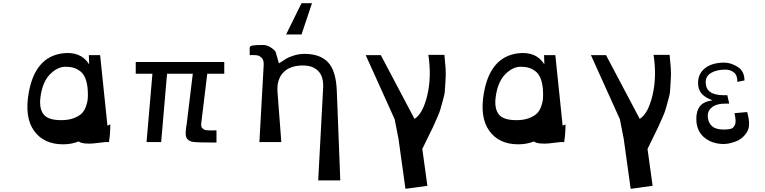

<svg xmlns="http://www.w3.org/2000/svg" viewBox="-20 -894 4813 1208"><path d="M666 -5 667 0H641Q592 6 567 8.5Q542 11 515 8.5Q488 6 475 -4Q430 14 377 14Q255 14 194 -71.5Q133 -157 161 -312Q201 -534 371 -558Q488 -574 541 -489L539 -547H610L656 -103Q659 -105 665 -107.5Q671 -110 674 -111Q674 -51 666 -5ZM365 -138Q411 -138 444 -150.5Q477 -163 494 -180Q511 -197 520 -222Q529 -247 531 -263Q533 -279 533 -299Q533 -353 521 -390Q509 -427 487 -444Q465 -461 443 -467.5Q421 -474 392 -474Q342 -474 295 -427Q248 -380 235 -286Q225 -214 253 -176Q281 -138 365 -138Z M1246 -117Q1245 -106 1247 -98Q1249 -90 1255 -85.5Q1261 -81 1266.5 -78Q1272 -75 1283 -74.5Q1294 -74 1300.5 -73.5Q1307 -73 1321.5 -73.5Q1336 -74 1342 -74V3Q1213 3 1190 -2Q1154 -10 1149 -42Q1146 -64 1155 -117L1193 -430H1031L994 0H902L939 -430H834V-504H1391V-430H1284Z M1780 -677 1877 -874H1943L1877 -677ZM1982 241 2013 -339Q2017 -411 1983 -446.5Q1949 -482 1886 -482Q1804 -482 1762 -437.5Q1720 -393 1726 -314L1750 0H1612L1639 -484Q1640 -499 1637 -511Q1634 -523 1627 -529.5Q1620 -536 1613.5 -540.5Q1607 -545 1596.5 -546Q1586 -547 1579.5 -547.5Q1573 -548 1563 -547.5Q1553 -547 1551 -547V-593Q1551 -605 1571 -608Q1591 -611 1635 -611Q1661 -611 1686 -594Q1711 -577 1715 -565L1735 -495Q1767 -516 1781 -525Q1795 -534 1828 -544.5Q1861 -555 1896 -555Q1994 -555 2044 -502Q2094 -449 2099 -323L2121 241Z M2776 -549Q2781 -503 2783.5 -465Q2786 -427 2783 -388Q2780 -349 2779 -325Q2778 -301 2766.5 -262.5Q2755 -224 2751.5 -208.5Q2748 -193 2728.5 -149Q2709 -105 2703.5 -93Q2698 -81 2671 -26.5Q2644 28 2637 43L2669 275L2531 294L2487 -22L2463 -144L2281 -547H2376L2588 -146Q2641 -179 2668.5 -295Q2696 -411 2675 -549Z M3530 -5 3531 0H3505Q3456 6 3431 8.5Q3406 11 3379 8.5Q3352 6 3339 -4Q3294 14 3241 14Q3119 14 3058 -71.5Q2997 -157 3025 -312Q3065 -534 3235 -558Q3352 -574 3405 -489L3403 -547H3474L3520 -103Q3523 -105 3529 -107.5Q3535 -110 3538 -111Q3538 -51 3530 -5ZM3229 -138Q3275 -138 3308 -150.5Q3341 -163 3358 -180Q3375 -197 3384 -222Q3393 -247 3395 -263Q3397 -279 3397 -299Q3397 -353 3385 -390Q3373 -427 3351 -444Q3329 -461 3307 -467.5Q3285 -474 3256 -474Q3206 -474 3159 -427Q3112 -380 3099 -286Q3089 -214 3117 -176Q3145 -138 3229 -138Z M4193 -549Q4198 -503 4200.5 -465Q4203 -427 4200 -388Q4197 -349 4196 -325Q4195 -301 4183.5 -262.5Q4172 -224 4168.5 -208.5Q4165 -193 4145.5 -149Q4126 -105 4120.5 -93Q4115 -81 4088 -26.5Q4061 28 4054 43L4086 275L3948 294L3904 -22L3880 -144L3698 -547H3793L4005 -146Q4058 -179 4085.5 -295Q4113 -411 4092 -549Z M4534 12Q4460 12 4410.5 -29.5Q4361 -71 4361 -147Q4361 -197 4384 -226Q4407 -255 4463 -263Q4415 -280 4393.5 -306Q4372 -332 4372 -372Q4372 -431 4416.5 -465.5Q4461 -500 4537 -500Q4579 -500 4621.5 -473Q4664 -446 4664 -388L4619 -379Q4620 -420 4598 -438Q4576 -456 4544 -456Q4490 -456 4455 -436Q4420 -416 4420 -377Q4420 -295 4533 -295H4556L4568 -242H4546Q4492 -243 4462.5 -221.5Q4433 -200 4433 -165Q4433 -128 4456 -104Q4479 -80 4527 -79Q4543 -79 4552 -79.5Q4561 -80 4573.5 -82.5Q4586 -85 4592.5 -91.5Q4599 -98 4604 -109Q4609 -120 4608 -138.5Q4607 -157 4601 -182L4681 -189Q4693 -146 4693 -114.5Q4693 -83 4678 -60.5Q4663 -38 4645 -24Q4627 -10 4603.5 -2Q4580 6 4563.5 9Q4547 12 4534 12Z"/></svg>

Font: OpenDyslexic
Style: Regular
Weight: 400
Designer: Abbie Gonzalez
Version: Version 0.920;hotconv 1.0.109;makeotfexe 2.5.65596